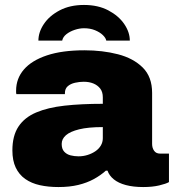

<svg xmlns="http://www.w3.org/2000/svg" viewBox="-20 -743 707 775"><path d="M216 12Q175 12 141 4.5Q107 -3 82 -20.5Q57 -38 43.5 -66.5Q30 -95 30 -136Q30 -195 54.5 -232Q79 -269 126 -289Q173 -309 240.5 -316.5Q308 -324 395 -324V-350Q395 -372 384.5 -385.5Q374 -399 357 -406Q340 -413 318 -413Q301 -413 283 -409Q265 -405 253.5 -395Q242 -385 242 -367V-363H46Q45 -367 45 -370Q45 -373 45 -377Q45 -426 76.5 -462.5Q108 -499 169.5 -519.5Q231 -540 321 -540Q394 -540 456 -524Q518 -508 556 -470.5Q594 -433 594 -368V-162Q594 -146 602 -134.5Q610 -123 626 -123H662V-8Q650 -1 622.5 5.5Q595 12 558 12Q518 12 488 4Q458 -4 439.5 -19Q421 -34 414 -54H407Q386 -35 358.5 -20Q331 -5 296 3.5Q261 12 216 12ZM297 -112Q316 -112 333.5 -117.5Q351 -123 365 -132.5Q379 -142 387 -155.5Q395 -169 395 -185V-230Q336 -230 299.5 -221Q263 -212 246 -197Q229 -182 229 -162Q229 -142 239 -131Q249 -120 264.5 -116Q280 -112 297 -112ZM319 -723Q376 -723 417.5 -701Q459 -679 481.5 -646Q504 -613 504 -579H409Q407 -590 395 -601.5Q383 -613 363.5 -621Q344 -629 319 -629Q301 -629 281.5 -622.5Q262 -616 248 -605Q234 -594 231 -579H135Q135 -613 157 -646Q179 -679 220.5 -701Q262 -723 319 -723Z"/></svg>

Font: Archivo SemiBold Black
Style: Regular
Weight: 900
Version: Version 2.001